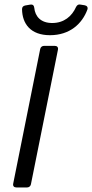

<svg xmlns="http://www.w3.org/2000/svg" viewBox="-20 -826 406 846"><path d="M77.1 -785.2C78.1 -721.7 114.3 -670.9 200.2 -670.9C287.1 -670.9 341.8 -720.7 365.2 -784.2C368.2 -793.9 363.3 -800.8 353.5 -802.7L335 -805.7C326.2 -807.6 320.3 -804.7 315.4 -795.9C296.9 -753.9 261.7 -724.6 210 -724.6C160.2 -724.6 134.8 -752.9 130.9 -792C129.9 -802.7 123 -807.6 113.3 -805.7L90.8 -801.8C82 -799.8 77.1 -794.9 77.1 -785.2ZM157.2 -610.4 38.1 -16.6C36.1 -5.9 42 0 52.7 0H98.6C107.4 0 114.3 -4.9 116.2 -13.7L235.4 -607.4C237.3 -618.2 231.4 -624 220.7 -624H174.8C166 -624 159.2 -619.1 157.2 -610.4Z"/></svg>

Font: Ed Sans Neue
Style: Italic
Weight: 400
Italic angle: -11°
Designer: Stephen Hutchings
Version: Version 1.004;PS 001.004;hotconv 1.0.88;makeotf.lib2.5.64775